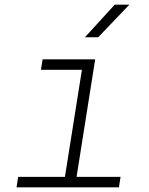

<svg xmlns="http://www.w3.org/2000/svg" viewBox="-20 -805 640 825"><path d="M51 0 58 -45H259L332 -505H156L163 -550H389L309 -45H498L491 0ZM345 -645 473 -785H536L402 -645Z"/></svg>

Font: JetBrains Mono NL Thin
Style: Italic
Weight: 100
Italic angle: -9°
Monospace: yes
Designer: Philipp Nurullin, Konstantin Bulenkov
Foundry: JetBrains
Version: Version 2.305; ttfautohint (v1.8.4.7-5d5b)